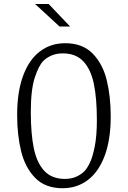

<svg xmlns="http://www.w3.org/2000/svg" viewBox="-20 -962 660 991"><path d="M68.5 -369Q68.5 -487 99 -570.2Q129.5 -653.5 185.5 -696.2Q241.5 -739 316.5 -739Q405.5 -739 457.8 -686Q510 -633 530.8 -548.8Q551.5 -464.5 551.5 -360.5Q551.5 -242.5 520.8 -159.2Q490 -76 434 -33.2Q378 9.5 303 9.5Q214 9.5 162 -43.5Q110 -96.5 89.2 -180.8Q68.5 -265 68.5 -369ZM415 -77.5Q429 -91.5 443.5 -121Q458 -150.5 469 -205.8Q480 -261 480 -342Q480 -453.5 464.5 -528.8Q449 -604 410.2 -645.2Q371.5 -686.5 304 -686.5Q272.5 -686.5 247.2 -676Q222 -665.5 204 -648Q180 -624 159.5 -561.5Q139 -499 139 -383.5Q139 -272 154.5 -196.8Q170 -121.5 208.8 -80Q247.5 -38.5 315 -38.5Q346.5 -38.5 371.8 -49.2Q397 -60 415 -77.5ZM287.5 -825 161 -941.5H231L342 -825Z"/></svg>

Font: Monaspace Argon Var ExtraLight
Style: Regular
Weight: 200
Designer: Riley Cran and the Lettermatic Team
Version: Version 1.200 (Monaspace Argon Var)